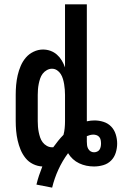

<svg xmlns="http://www.w3.org/2000/svg" viewBox="-20 -755 557 880"><path d="M219 105 147 91Q152 70 159 49Q166 28 174 8Q152 7 131.5 -3Q111 -13 97 -30.5Q83 -48 74.5 -68.5Q66 -89 61 -111Q56 -133 54 -155.5Q52 -178 52 -200V-320Q52 -343 54 -365.5Q56 -388 61 -410Q66 -432 75 -453Q84 -474 98.5 -491Q113 -508 134 -518Q155 -528 177 -528Q195 -528 211.5 -522Q228 -516 241 -504.5Q254 -493 263 -478Q272 -463 278 -446V-735H378V-199Q387 -201 395.5 -202Q404 -203 413 -203Q434 -203 454.5 -196.5Q475 -190 489.5 -175Q504 -160 510.5 -139Q517 -118 517 -97Q517 -76 510.5 -55Q504 -34 489 -19Q474 -4 453 2Q432 8 411 8Q393 8 376 4.5Q359 1 343 -6.5Q327 -14 314 -26Q301 -38 292 -53Q266 -18 247.5 22.5Q229 63 219 105ZM218 -80Q220 -80 221.5 -80Q223 -80 224 -80Q235 -95 246.5 -109.5Q258 -124 271 -137Q275 -152 276.5 -168Q278 -184 278 -200V-320Q278 -332 277 -344.5Q276 -357 274 -369Q272 -381 268.5 -393Q265 -405 258.5 -415.5Q252 -426 241.5 -433Q231 -440 218 -440Q206 -440 194.5 -433.5Q183 -427 175.5 -417Q168 -407 164 -395Q160 -383 157.5 -370.5Q155 -358 154 -345.5Q153 -333 153 -320V-200Q153 -187 154 -174.5Q155 -162 157.5 -149.5Q160 -137 164 -125Q168 -113 175.5 -103Q183 -93 194.5 -86.5Q206 -80 218 -80ZM411 -57Q418 -57 425 -60Q432 -63 436 -69Q440 -75 441.5 -82.5Q443 -90 443 -97Q443 -105 441.5 -113Q440 -121 435 -127Q430 -133 422.5 -135.5Q415 -138 408 -138Q400 -138 392.5 -136Q385 -134 378 -131V-130Q378 -124 378 -118Q378 -112 378 -106Q378 -98 379 -89.5Q380 -81 384 -73.5Q388 -66 395 -61.5Q402 -57 411 -57Z"/></svg>

Font: Zed Sans Semibold
Style: Regular
Weight: 600
Designer: Belleve Invis
Foundry: Belleve Invis
Version: Version 1.0.0; ttfautohint (v1.8.4)